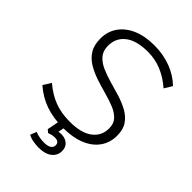

<svg xmlns="http://www.w3.org/2000/svg" viewBox="-261 -831 1136 1136"><g transform="rotate(45 306.5 -263.5)"><path d="M305 8Q221 8 156.5 -14.5Q92 -37 37 -85L68 -134Q122 -88 178 -67Q234 -46 305 -46Q400 -46 449 -83Q498 -120 498 -183Q498 -223 475.5 -247Q453 -271 416 -286Q379 -301 335 -313Q291 -325 247 -339.5Q203 -354 166 -376Q129 -398 107 -433Q85 -468 85 -523Q85 -582 116.5 -626.5Q148 -671 205 -695.5Q262 -720 340 -720Q414 -720 478 -696Q542 -672 588 -627L558 -578Q509 -621 454.5 -643.5Q400 -666 340 -666Q246 -666 196.5 -628Q147 -590 147 -524Q147 -482 169.5 -455.5Q192 -429 229 -412.5Q266 -396 310.5 -383.5Q355 -371 399 -357.5Q443 -344 480 -323.5Q517 -303 539.5 -270.5Q562 -238 562 -186Q562 -127 530.5 -83Q499 -39 441 -15.5Q383 8 305 8ZM282 193Q264 193 239 189Q214 185 194 174L209 135Q229 143 248.5 146Q268 149 284 149Q313 149 329 139.5Q345 130 345 111Q345 82 309 82Q295 82 284 85Q273 88 262 92L244 77L263 -20H312L298 52H278Q291 45 301.5 43Q312 41 323 41Q354 41 375 58.5Q396 76 396 109Q396 146 366.5 169.5Q337 193 282 193Z"/></g></svg>

Font: Muli Light
Style: Italic
Weight: 300
Italic angle: -4.541°
Designer: Vernon Adams
Foundry: Vernon Adams
Version: Version 2.100; ttfautohint (v1.8.1.43-b0c9)